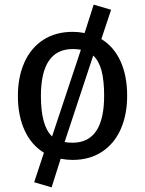

<svg xmlns="http://www.w3.org/2000/svg" viewBox="-20 -676 624 826"><path d="M527 -264Q527 -182 499 -119.5Q471 -57 418 -22.5Q365 12 292 12Q268 12 241 7L202 130L127 108L169 -19Q115 -52 86 -115Q57 -178 57 -263Q57 -345 85 -407.5Q113 -470 166 -504.5Q219 -539 293 -539Q317 -539 344 -534L383 -656L458 -634L416 -508Q470 -475 498.5 -412.5Q527 -350 527 -264ZM156 -263Q156 -134 204 -89L328 -462Q311 -465 293 -465Q156 -465 156 -263ZM428 -264Q428 -331 416.5 -373Q405 -415 381 -437L258 -65Q273 -62 292 -62Q428 -62 428 -264Z"/></svg>

Font: Fira GO
Style: Regular
Weight: 400
Designer: Carrois Corporate
Foundry: Carrois Corporate GbR
Version: Version 0.300